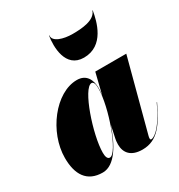

<svg xmlns="http://www.w3.org/2000/svg" viewBox="-177 -860 923 989"><g transform="rotate(-30 285.0 -365.0)"><path d="M261.5 -740H259.5C249.5 -679 249.5 -551 359.5 -551C479.5 -551 509.5 -679 519.5 -740H517.5C501.5 -691 423.5 -686 369.5 -686C315.5 -686 256.5 -703 261.5 -740ZM346 -376C346 -428 324.5 -470 268.5 -470C140.5 -470 15 -305.5 15 -152.5C15 -55 53 10 147.5 10C221 10 273 -85.5 305.5 -183L290 -110C288.5 -103 286.5 -92.5 286.5 -76C286.5 -26 315.5 10 384 10C475.5 10 519.5 -59.5 570 -164.5L568 -165C502.5 -23 457 -13.5 449.5 -13.5C445.5 -13.5 443 -16 443 -21C443 -25.5 443.5 -30 445 -35.5L557.5 -460H373L342 -334C344.5 -352.5 346 -367 346 -376ZM344 -379C344 -264 261.5 -38.5 217.5 -38.5C202.5 -38.5 197.5 -56 197.5 -78.5C197.5 -183.5 276.5 -418.5 326.5 -418.5C336.5 -418.5 344 -406.5 344 -379ZM329.5 -268.5V-268C329.5 -268.5 329.5 -268.5 329.5 -269Z"/></g></svg>

Font: Bodoni* 96pt Fatface
Style: Italic
Weight: 900
Italic angle: -13°
Version: Version 2.3